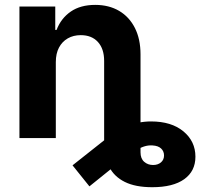

<svg xmlns="http://www.w3.org/2000/svg" viewBox="-20 -573 831 797"><path d="M611.9 204.1Q542 204.1 497.9 182.1Q453.8 160.1 433.1 119.5Q412.3 79 412.3 23.8V-103.9H563.3V59.2Q563.3 85.2 578.4 98.5Q593.6 111.9 615.4 111.9Q635.3 111.9 648.1 101.1Q660.9 90.2 660.9 72.3Q660.9 54.8 648.7 43.4Q636.5 32 613.1 30.7Q597.8 29.5 581.9 33.9Q566 38.3 546.1 50Q526.2 61.7 497.9 82.4L351.2 200.6L281.1 113.3L424 0.2Q460.4 -29.2 507.7 -49.1Q555.1 -68.9 607 -68.9Q691.7 -68.9 741.5 -27.6Q791.2 13.7 791.2 77.5Q791.2 137.5 744.8 170.8Q698.3 204.1 611.9 204.1ZM211.7 -315.2V0H60.7V-545.9H209.4V-448.8H214.8Q233.3 -497 273.7 -524.9Q314.1 -552.7 375.2 -552.7Q432.1 -552.7 474.4 -527.9Q516.6 -503.1 539.9 -457Q563.3 -410.9 563.3 -347.3V0H412.3V-320.3Q412.3 -370.2 386.5 -398.7Q360.7 -427.1 315.2 -427.1Q284.9 -427.1 261.5 -413.8Q238.1 -400.5 224.9 -375.6Q211.7 -350.8 211.7 -315.2Z"/></svg>

Font: Inter
Style: Regular
Weight: 400
Designer: Rasmus Andersson
Foundry: rsms
Version: Version 4.000;git-8c9346024